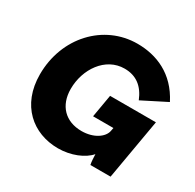

<svg xmlns="http://www.w3.org/2000/svg" viewBox="-157 -882 1079 1063"><g transform="rotate(30 383.0 -351.0)"><path d="M338 10C419 10 497 -22 534 -66C535 -41 536 -18 540 0H669L736 -386H443L418 -241H548L544 -220C536 -178 481 -138 403 -138C300 -138 235 -204 235 -311C235 -437 316 -557 438 -557C513 -557 563 -518 593 -444L747 -522C675 -663 553 -712 431 -712C217 -712 47 -532 47 -295C47 -99 177 10 338 10Z"/></g></svg>

Font: Fixel Display 20240404 ExBold
Style: Italic
Weight: 800
Italic angle: -10°
Designer: AlfaBravo + MacPaw
Foundry: Kyrylo Tkachov, Marchela Mozhyna, Serhii Makarenko, Maria Weinstein, Zakhar Kryvoshyya
Version: Version 1.211;Glyphs 3.2 (3225)